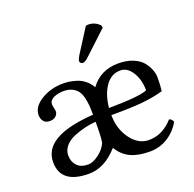

<svg xmlns="http://www.w3.org/2000/svg" viewBox="-120 -788 932 921"><g transform="rotate(-20 346.0 -327.0)"><path d="M118.2 -106.9Q118.2 -74.7 137.5 -54Q156.7 -33.2 194.8 -33.2Q218.8 -33.2 249.5 -56.4Q280.3 -79.6 292 -108.9Q296.9 -132.8 296.9 -213.9Q269.5 -211.9 241.5 -205.3Q213.4 -198.7 184.1 -187Q154.8 -175.3 136.5 -154.3Q118.2 -133.3 118.2 -106.9ZM379.9 -253.9Q538.1 -255.4 576.2 -272.9Q576.2 -326.7 552 -365.7Q527.8 -404.8 492.2 -404.8Q444.8 -404.8 415.5 -362.3Q386.2 -319.8 379.9 -253.9ZM39.1 -101.1Q39.1 -232.9 296.9 -250Q296.9 -277.3 295.4 -296.9Q293.9 -316.4 288.6 -338.4Q283.2 -360.4 273.4 -373.5Q263.7 -386.7 245.8 -395.8Q228 -404.8 203.1 -404.8Q172.4 -404.8 150.6 -394Q128.9 -383.3 128.9 -363.8Q128.9 -355 131.8 -344Q134.8 -333 134.8 -326.2Q134.8 -313 123.5 -302.5Q112.3 -292 92.8 -292Q70.8 -292 60.8 -305.4Q50.8 -318.8 50.8 -336.9Q50.8 -379.4 100.3 -409.7Q149.9 -439.9 211.9 -439.9Q226.6 -439.9 241.7 -438Q256.8 -436 278.6 -429.7Q300.3 -423.3 319.8 -408.2Q339.4 -393.1 352.1 -370.1Q402.8 -439.9 494.1 -439.9Q536.6 -439.9 568.6 -426.8Q600.6 -413.6 616.9 -393.1Q633.3 -372.6 641.1 -351.8Q648.9 -331.1 648.9 -311Q648.9 -270 645 -243.2Q598.1 -229.5 540 -223.6Q481.9 -217.8 378.9 -217.8Q378.9 -147.9 416.7 -95.9Q454.6 -43.9 508.8 -43.9Q578.1 -43.9 631.8 -104Q637.7 -103.5 643.6 -97.2Q649.4 -90.8 650.9 -85Q626.5 -41.5 585 -15.9Q543.5 9.8 494.1 9.8Q435.1 9.8 396 -8.3Q356.9 -26.4 332 -67.9Q263.2 9.8 183.1 9.8Q39.1 9.8 39.1 -101.1ZM333 -541 410.2 -662.1Q416 -664.1 423.8 -664.1Q455.1 -664.1 480 -640.1L483.9 -627L368.2 -519Q349.1 -500 335.9 -500Q330.6 -500 326.2 -504.2Q321.8 -508.3 321.8 -513.2Q321.8 -522 333 -541Z"/></g></svg>

Font: Common Serif News
Style: Regular
Weight: 450
Designer: Philipp H. Poll, Khaled Hosny
Foundry: Stefan Peev, Context Ltd.
Version: Version 1.026